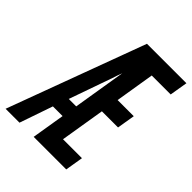

<svg xmlns="http://www.w3.org/2000/svg" viewBox="-237 -851 967 967"><g transform="rotate(45 246.5 -367.5)"><path d="M69 0H-30L242 -735H523L507 -639H372L338 -430H453L437 -334H322L283 -96H418L402 0H170L199 -177H130ZM160 -260H213L259 -542Q254 -529 249.5 -516Q245 -503 241 -490Z"/></g></svg>

Font: Iosevka
Style: Bold Italic
Weight: 700
Italic angle: -9°
Monospace: yes
Designer: Belleve Invis
Foundry: Belleve Invis
Version: Version 32.5.0; ttfautohint (v1.8.4)